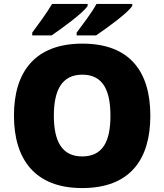

<svg xmlns="http://www.w3.org/2000/svg" viewBox="-20 -998 837 977"><path d="M653 -968V-978H471C447 -933 398 -870 370 -832V-818H469C521 -853 632 -933 653 -968ZM426 -968V-978H245C219 -933 172 -870 144 -832V-818H243C294 -853 405 -933 426 -968ZM745 -409C745 -631 643 -776 399 -776C158 -776 51 -632 51 -410C51 -187 158 -41 398 -41C643 -41 745 -188 745 -409ZM254 -409C254 -538 294 -618 399 -618C504 -618 542 -538 542 -409C542 -280 504 -202 398 -202C295 -202 254 -280 254 -409Z"/></svg>

Font: Noto Sans Tamil UI Black
Style: Regular
Weight: 900
Designer: Jelle Bosma - Monotype Design Team
Foundry: Monotype Imaging Inc.
Version: Version 2.004